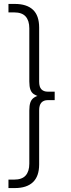

<svg xmlns="http://www.w3.org/2000/svg" viewBox="-20 -762 360 976"><path d="M55 194H23V151H52Q92 151 110.5 130Q129 109 129 70V-200Q129 -226 134.5 -241.5Q140 -257 152.5 -265.5Q165 -274 183 -278V-270Q165 -275 152.5 -283Q140 -291 134.5 -306.5Q129 -322 129 -348V-618Q129 -657 110.5 -678Q92 -699 52 -699H23V-742H55Q116 -742 147.5 -712.5Q179 -683 179 -622V-347Q179 -320 190.5 -308Q202 -296 223 -296H258V-253H223Q202 -253 190.5 -240.5Q179 -228 179 -201V74Q179 134 147.5 164Q116 194 55 194Z"/></svg>

Font: Modern
Style: Regular
Weight: 300
Designer: Julieta Ulanovsky
Foundry: Julieta Ulanovsky
Version: Version 8.000